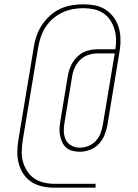

<svg xmlns="http://www.w3.org/2000/svg" viewBox="-20 -786 640 892"><path d="M424 86H233Q204 86 176.5 80Q149 74 126.5 59.5Q104 45 89 22.5Q74 0 67 -26.5Q60 -53 60.5 -82Q61 -111 66 -140L137 -567Q141 -594 150 -620Q159 -646 175 -670Q191 -694 212.5 -713.5Q234 -733 260 -745Q286 -757 313.5 -761.5Q341 -766 367 -766Q395 -766 421 -761Q447 -756 468.5 -742.5Q490 -729 506 -708.5Q522 -688 530 -663.5Q538 -639 539.5 -612Q541 -585 537 -557L479 -205Q475 -182 465.5 -158.5Q456 -135 439 -117Q422 -99 398 -90Q374 -81 351 -81Q334 -81 317.5 -85Q301 -89 289 -99Q277 -109 270 -123.5Q263 -138 259.5 -154Q256 -170 256.5 -187Q257 -204 260 -221L295 -433Q298 -450 303.5 -466Q309 -482 318 -496.5Q327 -511 340 -523.5Q353 -536 368.5 -543.5Q384 -551 401 -554Q418 -557 434 -557H516Q520 -582 519 -606.5Q518 -631 511 -653Q504 -675 491 -694Q478 -713 458.5 -725.5Q439 -738 415.5 -743Q392 -748 367 -748Q343 -748 318 -743.5Q293 -739 269 -727.5Q245 -716 225 -698.5Q205 -681 191 -659Q177 -637 169 -612.5Q161 -588 157 -564L86 -137Q82 -111 81 -85Q80 -59 86.5 -35.5Q93 -12 106 8.5Q119 29 138.5 42.5Q158 56 182.5 62Q207 68 233 68H424ZM351 -100Q371 -100 391 -108Q411 -116 425.5 -132Q440 -148 447.5 -168Q455 -188 458 -208L513 -538H434Q413 -538 391 -531Q369 -524 353 -508.5Q337 -493 327.5 -472Q318 -451 315 -430L280 -218Q276 -197 276.5 -176Q277 -155 285.5 -137Q294 -119 312 -109.5Q330 -100 351 -100Z"/></svg>

Font: Iosevka Thin Extended Oblique
Style: Regular
Weight: 100
Width: 7
Italic angle: -9°
Monospace: yes
Designer: Belleve Invis
Foundry: Belleve Invis
Version: Version 32.5.0; ttfautohint (v1.8.4)